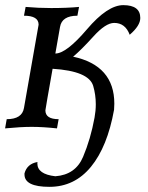

<svg xmlns="http://www.w3.org/2000/svg" viewBox="-27 -496 574 744"><path d="M164.6 228Q67.9 228 67.9 180.2V175.8Q78.1 138.7 118.2 131.8L117.7 137.2Q117.7 179.2 187.5 187Q265.6 181.2 294.9 111.8Q324.2 42.5 339.4 -40.5Q344.2 -66.9 344.2 -91.8Q344.2 -128.9 334 -163.6Q316.4 -220.7 176.8 -229.5Q149.9 -77.6 148.9 -68.4Q148.9 -34.2 200.2 -34.2L193.8 1.5Q139.2 -4.4 95.7 -4.4Q53.7 -4.4 -7.3 1.5L-1 -34.2Q58.6 -34.2 65.9 -77.6Q121.6 -391.6 122.6 -400.4Q122.6 -435.1 65.9 -435.1L72.3 -469.2Q121.1 -464.8 171.4 -464.8Q232.9 -464.8 279.3 -469.2L272.9 -435.1Q212.9 -435.1 205.6 -391.6L187.5 -288.6Q230 -288.6 309.8 -382.3Q389.6 -476.1 450.7 -476.1Q516.6 -476.1 516.6 -426.3Q516.6 -396.5 475.6 -361.3Q458.5 -407.2 415.5 -407.2Q382.3 -407.2 334.5 -354.2Q286.6 -301.3 256.3 -276.4Q416 -242.2 416 -94.2L415 -70.8Q389.2 72.8 325.4 150.4Q261.7 228 164.6 228Z"/></svg>

Font: Kelvinch
Style: Italic
Weight: 400
Italic angle: -10°
Designer: Paul James Miller
Foundry: High-Logic / Made with FontCreator
Version: Version 3.40;July 22, 2017;FontCreator 11.0.0.2388 64-bit